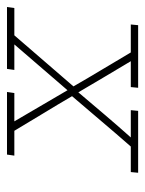

<svg xmlns="http://www.w3.org/2000/svg" viewBox="47 -462 415 549"><g transform="rotate(-90 254.5 -187.5)"><path d="M87 -375 84 -354H155Q180 -312 205 -271Q230 -230 254 -189Q217 -146 181.5 -104Q146 -62 110 -21H37L35 0H212L214 -21H136Q169 -58 200.5 -95Q232 -132 265 -171Q287 -133 309 -96.5Q331 -60 354 -21H280L278 0H457L459 -21H379Q355 -62 330.5 -102.5Q306 -143 282 -185L428 -354H506L509 -375H332L329 -354H402L271 -202L182 -354H263L266 -375Z"/></g></svg>

Font: Josefin Slab Thin ExtraLight
Style: Italic
Weight: 250
Italic angle: -12°
Version: Version 2.000